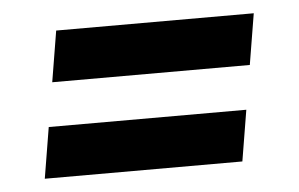

<svg xmlns="http://www.w3.org/2000/svg" viewBox="-33 -522 566 364"><g transform="rotate(-5 250.0 -340.0)"><path d="M69 -382 85 -479H461L445 -382ZM39 -201 55 -298H431L415 -201Z"/></g></svg>

Font: Iosevka Slab Extrabold
Style: Italic
Weight: 800
Italic angle: -9°
Monospace: yes
Designer: Belleve Invis
Foundry: Belleve Invis
Version: Version 11.1.0; ttfautohint (v1.8.3)